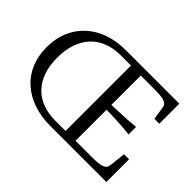

<svg xmlns="http://www.w3.org/2000/svg" viewBox="-131 -992 1274 1274"><g transform="rotate(45 506.0 -355.0)"><path d="M598 -385Q645 -387 685.5 -388Q726 -389 763.5 -391.5Q801 -394 839 -398V-327Q801 -332 763.5 -334.5Q726 -337 685.5 -338.5Q645 -340 598 -341ZM432 -48H527V-662H432Q365 -662 311.5 -641.5Q258 -621 220.5 -580.5Q183 -540 163.5 -483Q144 -426 144 -353Q144 -280 163.5 -223.5Q183 -167 220.5 -127.5Q258 -88 311.5 -68Q365 -48 432 -48ZM432 0Q345 0 274 -24.5Q203 -49 151.5 -95Q100 -141 72.5 -206.5Q45 -272 45 -353Q45 -434 72.5 -499.5Q100 -565 151.5 -612.5Q203 -660 274 -685Q345 -710 432 -710H933V-522H887L873 -613Q871 -632 857.5 -642.5Q844 -653 817.5 -657Q791 -661 748 -661H620V-49H772Q804 -49 827.5 -51Q851 -53 866 -58.5Q881 -64 888.5 -73.5Q896 -83 898 -99L911 -213H958V0Z"/></g></svg>

Font: Roboto Serif 72pt
Style: Regular
Weight: 400
Designer: Greg Gazdowicz
Foundry: Commercial Type
Version: Version 1.008